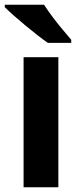

<svg xmlns="http://www.w3.org/2000/svg" viewBox="-24 -786 340 806"><path d="M221 0H75V-546H221ZM161 -766Q175 -744 195.5 -716.5Q216 -689 237.5 -663.5Q259 -638 275 -619V-606H177Q158 -619 133 -638.5Q108 -658 81.5 -680Q55 -702 32.5 -722Q10 -742 -4 -756V-766Z"/></svg>

Font: Noto Sans Syriac
Style: Bold
Weight: 700
Designer: Patrick Giasson and the Monotype Design Team
Foundry: Monotype Imaging Inc.
Version: Version 3.000; ttfautohint (v1.8.4.7-5d5b)